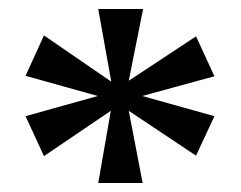

<svg xmlns="http://www.w3.org/2000/svg" viewBox="-20 -780 538 428"><path d="M199 -372 227 -533 78 -432 37 -521 198 -566 37 -611 78 -701 228 -598 199 -760H299L267 -600L417 -699L458 -610L297 -566L458 -521L417 -433L267 -533L298 -372Z"/></svg>

Font: Noto Serif Khojki
Style: Regular
Weight: 400
Designer: Juan Bruce
Version: Version 2.002